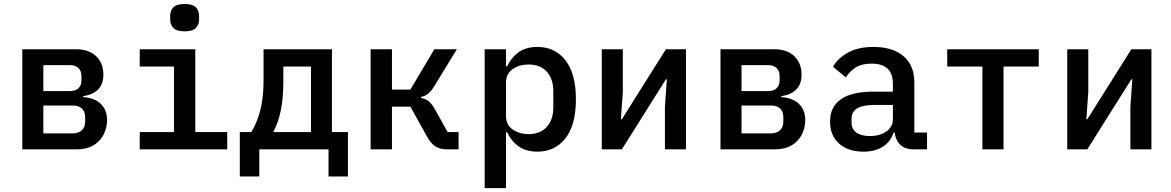

<svg xmlns="http://www.w3.org/2000/svg" viewBox="-20 -770 6040 990"><path d="M95 0V-516H372Q439 -516 476 -480Q513 -444 513 -384.5Q513 -290 408.5 -274V-269.5Q469 -265 500.5 -233.5Q532 -202 532 -153Q532 -87.5 491 -43.8Q450 0 375 0ZM203.5 -300.5H342Q369 -300.5 384.5 -315Q400 -329.5 400 -356V-377.5Q400 -404 384.5 -419Q369 -434 342 -434H203.5ZM203.5 -82H352Q384.5 -82 401.8 -98Q419 -114 419 -142.5V-166Q419 -195.5 401.8 -210.8Q384.5 -226 355.5 -226H203.5Z M932 -608.5Q891 -608.5 874.2 -625.8Q857.5 -643 857.5 -668V-690Q857.5 -715.5 874.2 -732.5Q891 -749.5 932 -749.5Q973 -749.5 989.8 -732.5Q1006.5 -715.5 1006.5 -690V-668Q1006.5 -643 989.8 -625.8Q973 -608.5 932 -608.5ZM700.5 0V-89H877V-427H700.5V-516H987V-89H1151.5V0Z M1216.5 140V-89H1275.5Q1304.5 -134.5 1321.8 -200.2Q1339 -266 1339 -354.5V-516H1691.5V-89H1774V140H1674V0H1317V140ZM1389 -89H1583.5V-427H1441V-350.5Q1441 -264.5 1427.8 -200.2Q1414.5 -136 1389 -89Z M1891 0V-516H2001V-308H2096L2219.5 -516H2335.5L2221 -328Q2203.5 -299.5 2187.8 -287Q2172 -274.5 2151 -270V-265Q2175 -260.5 2191 -247.5Q2207 -234.5 2224 -204L2288 -89H2344.5V0H2281.5Q2249 0 2225 -15.2Q2201 -30.5 2181.5 -66.5L2096 -220H2001V0Z M2479 200V-516H2589V-427.5H2594.5Q2617 -474.5 2655 -501.2Q2693 -528 2751 -528Q2841.5 -528 2895.5 -459.2Q2949.5 -390.5 2949.5 -258Q2949.5 -125.5 2895.5 -56.8Q2841.5 12 2751 12Q2693 12 2655 -14.8Q2617 -41.5 2594.5 -88.5H2589V200ZM2705 -78.5Q2766 -78.5 2799.5 -115.8Q2833 -153 2833 -216V-300Q2833 -363 2799.5 -400.2Q2766 -437.5 2705 -437.5Q2658.5 -437.5 2623.8 -413.8Q2589 -390 2589 -343.5V-172.5Q2589 -126 2623.8 -102.2Q2658.5 -78.5 2705 -78.5Z M3083 0V-516H3191.5V-296L3181.5 -155H3186.5L3413.5 -516H3517V0H3408.5V-220L3418.5 -361H3413.5L3186.5 0Z M3695 0V-516H3972Q4039 -516 4076 -480Q4113 -444 4113 -384.5Q4113 -290 4008.5 -274V-269.5Q4069 -265 4100.5 -233.5Q4132 -202 4132 -153Q4132 -87.5 4091 -43.8Q4050 0 3975 0ZM3803.5 -300.5H3942Q3969 -300.5 3984.5 -315Q4000 -329.5 4000 -356V-377.5Q4000 -404 3984.5 -419Q3969 -434 3942 -434H3803.5ZM3803.5 -82H3952Q3984.5 -82 4001.8 -98Q4019 -114 4019 -142.5V-166Q4019 -195.5 4001.8 -210.8Q3984.5 -226 3955.5 -226H3803.5Z M4760 0H4691.5Q4645.5 0 4621.5 -24Q4597.5 -48 4593 -87H4588Q4572.5 -40 4532.8 -14Q4493 12 4432 12Q4353.5 12 4306.8 -29.5Q4260 -71 4260 -143.5Q4260 -219 4315.8 -258.2Q4371.5 -297.5 4486 -297.5H4584V-337.5Q4584 -442 4474 -442Q4424.5 -442 4393.2 -422.8Q4362 -403.5 4341.5 -371L4275.5 -425.5Q4297.5 -467 4350 -497.5Q4402.5 -528 4484.5 -528Q4582 -528 4638.2 -480.8Q4694.5 -433.5 4694.5 -344.5V-86.5H4760ZM4464.5 -68.5Q4516 -68.5 4550 -92.2Q4584 -116 4584 -154V-229H4488Q4371 -229 4371 -158.5V-138Q4371 -103.5 4396.2 -86Q4421.5 -68.5 4464.5 -68.5Z M5045.5 0V-427H4864V-516H5336V-427H5154.5V0Z M5483 0V-516H5591.5V-296L5581.5 -155H5586.5L5813.5 -516H5917V0H5808.5V-220L5818.5 -361H5813.5L5586.5 0Z"/></svg>

Font: Lilex Medium
Style: Regular
Weight: 500
Designer: Mike Abbink, Paul van der Laan, Pieter van Rosmalen, Mikhael Khrustik
Foundry: Mikhael Khrustik
Version: Version 1.100